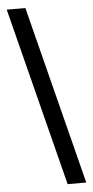

<svg xmlns="http://www.w3.org/2000/svg" viewBox="-66 -838 543 1119"><g transform="rotate(-5 205.0 -278.0)"><path d="M283 244 18 -800H127L392 244Z"/></g></svg>

Font: Noto Sans Malayalam SemiCondensed SemiBold
Style: Regular
Weight: 600
Width: 4
Designer: Jelle Bosma - Monotype Design Team
Foundry: Monotype Imaging Inc.
Version: Version 2.104; ttfautohint (v1.8.4.7-5d5b)